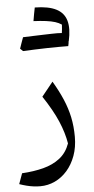

<svg xmlns="http://www.w3.org/2000/svg" viewBox="-64 -748 520 1057"><g transform="rotate(-5 196.0 -219.5)"><path d="M327.9 17.4Q327.9 -40.5 317.3 -90.9Q306.6 -141.4 285.4 -191Q264.2 -240.6 231.7 -295.6L169 -217.9Q222.5 -137.4 250 -73Q277.5 -8.5 287.1 50.5Q269.2 100.9 231.1 130.8Q193 160.6 139.2 174.6Q85.5 188.5 21.1 192.1L0 250.4Q20.5 257.5 39.9 262.4Q59.2 267.3 78.2 269.7Q97.1 272.1 115 272.1Q157.6 272.1 196 254.2Q234.3 236.3 263.9 202.6Q293.5 168.9 310.7 122Q327.9 75 327.9 17.4ZM306.1 -555.6Q315 -542.8 323.2 -531.8Q331.3 -520.8 340.3 -509.1Q355.8 -578 343.3 -622.3Q330.9 -666.5 288.3 -688.2Q245.7 -710 170.1 -710.9Q166.3 -693 163.1 -675Q159.8 -657.1 156.5 -636.8Q196.7 -634.9 225.8 -631.1Q255 -627.3 275.6 -620.8Q296.1 -614.3 310.8 -604Q310.4 -591.6 309.1 -579.8Q307.9 -568 306.1 -555.6ZM85 -477.5Q117.9 -490.7 150.6 -504Q183.3 -517.3 215.9 -531.2Q248.5 -545.2 281 -559Q270.9 -559 250.4 -558.6Q229.9 -558.2 203.3 -557.3Q176.7 -556.3 147.5 -555.5Q118.4 -554.7 91.5 -553.5Q85.9 -538.3 80.6 -523.2Q75.4 -508.1 69.8 -491.9Q73.8 -488.3 77.6 -484.6Q81.3 -481 85 -477.5ZM284.4 -483.2Q299.9 -483.2 309.8 -483.1Q319.7 -483.1 325.6 -483.1Q331.6 -483.1 335.3 -483Q337.2 -489.9 338.3 -498.3Q339.4 -506.8 340.1 -515.6Q340.7 -524.5 340.7 -531.5Q340.7 -547.9 328.7 -553.5Q316.6 -559 281 -559Q245.6 -548.4 210.2 -537.2Q174.8 -525.9 139.7 -514.6Q104.7 -503.4 69.8 -491.9Q73.8 -488.3 77.6 -484.6Q81.3 -481 85 -477.5Q116.5 -478.9 150.9 -480.3Q185.3 -481.7 219.4 -482.4Q253.5 -483.2 284.4 -483.2Z"/></g></svg>

Font: Pinar FD VF
Style: Regular
Weight: 300
Designer: Amin Abedi
Version: Version 2.000